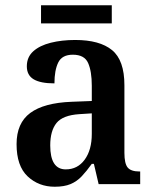

<svg xmlns="http://www.w3.org/2000/svg" viewBox="-20 -700 587 730"><path d="M188 10Q127 10 85 -29.5Q43 -69 43 -152Q43 -232 95 -270.5Q147 -309 252 -313L329 -316V-374Q329 -429 315 -460.5Q301 -492 257 -492Q216 -492 201.5 -462.5Q187 -433 187 -383Q134 -383 108 -398.5Q82 -414 82 -448Q82 -483 106.5 -505Q131 -527 173 -537.5Q215 -548 266 -548Q359 -548 406 -509.5Q453 -471 453 -376V-119Q453 -78 465.5 -63Q478 -48 510 -48H513V0H355L337 -77H329Q309 -49 290.5 -29.5Q272 -10 248 0Q224 10 188 10ZM230 -56Q275 -56 302 -93Q329 -130 329 -191V-269L282 -266Q219 -262 195 -232.5Q171 -203 171 -147Q171 -56 230 -56ZM136 -611V-680H405V-611Z"/></svg>

Font: Noto Serif Sinhala SemiCondensed SemiBold
Style: Regular
Weight: 600
Width: 4
Designer: Jelle Bosma - Monotype Design Team
Foundry: Monotype Imaging Inc.
Version: Version 2.007; ttfautohint (v1.8.4.7-5d5b)